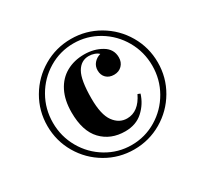

<svg xmlns="http://www.w3.org/2000/svg" viewBox="-165 -984 1242 1199"><g transform="rotate(-30 455.5 -384.0)"><path d="M479 -782Q587 -782 678.5 -728.5Q770 -675 823.5 -583.5Q877 -492 877 -384Q877 -276 823.5 -184.5Q770 -93 678.5 -39.5Q587 14 479 14Q371 14 279.5 -39.5Q188 -93 134.5 -184.5Q81 -276 81 -384Q81 -492 134.5 -583.5Q188 -675 279.5 -728.5Q371 -782 479 -782ZM479 -18Q576 -18 658.5 -67.5Q741 -117 789 -201Q837 -285 837 -384Q837 -483 789 -567Q741 -651 658.5 -700.5Q576 -750 479 -750Q382 -750 299.5 -700.5Q217 -651 169 -567Q121 -483 121 -384Q121 -285 169 -201Q217 -117 299.5 -67.5Q382 -18 479 -18ZM668 -276 686 -269Q666 -204 615.5 -158Q565 -112 487 -112Q383 -112 318.5 -179.5Q254 -247 254 -382Q254 -470 285.5 -532Q317 -594 373.5 -625.5Q430 -657 502 -657Q573 -657 627.5 -625Q682 -593 682 -533Q682 -498 660 -475.5Q638 -453 603 -453Q568 -453 547 -473.5Q526 -494 526 -528Q526 -558 544.5 -579.5Q563 -601 592 -609Q582 -620 562.5 -627Q543 -634 522 -634Q466 -634 435.5 -581Q405 -528 405 -395Q405 -279 442.5 -227.5Q480 -176 537 -176Q620 -176 668 -276Z"/></g></svg>

Font: Playfair Display SC
Style: Bold Italic
Weight: 700
Italic angle: -14°
Designer: Claus Eggers Sørensen
Foundry: Claus Eggers Sørensen
Version: Version 1.200; ttfautohint (v1.6)